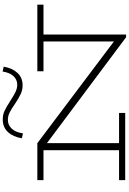

<svg xmlns="http://www.w3.org/2000/svg" viewBox="227 -1224 1004 1499"><g transform="rotate(-90 729.5 -475.0)"><path d="M1442 -638H1209V7H1188L361 -611V-48H597V0H72V-48H306V-638H72V-686H362V-685L1155 -88V-638H922V-686H1442ZM667 -861Q627 -889 599.5 -902.5Q572 -916 542 -916Q503 -916 474.5 -886.5Q446 -857 437 -798L399 -807Q410 -875 447.5 -915.5Q485 -956 545 -956Q584 -956 614 -941.5Q644 -927 693 -896Q732 -870 760.5 -856.5Q789 -843 817 -843Q856 -843 883.5 -871.5Q911 -900 920 -957L958 -949Q947 -882 909.5 -841.5Q872 -801 813 -801Q776 -801 744 -816Q712 -831 667 -861Z"/></g></svg>

Font: BioRhyme Expanded Light
Style: Regular
Weight: 300
Width: 7
Designer: Aoife Mooney
Foundry: Aoife Mooney Type
Version: Version 1.001